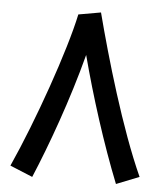

<svg xmlns="http://www.w3.org/2000/svg" viewBox="-51 -720 661 779"><g transform="rotate(5 280.0 -330.5)"><path d="M109 14C165 -118 236 -314 284 -498C327 -334 387 -145 450 13L543 -24C457 -214 376 -494 329 -675L238 -659C207 -511 103 -214 17 -24Z"/></g></svg>

Font: Noto Sans Arabic UI SmCn Md
Style: Regular
Weight: 500
Width: 4
Designer: Monotype Design Team, Nadine Chahine and Nizar Qandah
Foundry: Monotype Imaging Inc.
Version: Version 2.010